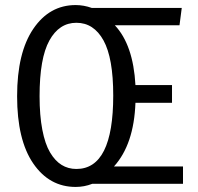

<svg xmlns="http://www.w3.org/2000/svg" viewBox="-20 -719 774 751"><path d="M695.8 -67.9V0H340.8Q309.6 12.2 275.9 12.2Q172.9 12.2 109.9 -79.8Q46.9 -171.9 46.9 -342.8Q46.9 -512.7 110.1 -606Q173.3 -699.2 275.9 -699.2Q307.6 -699.2 338.9 -688H690.9L682.1 -620.1H429.2Q501 -543.9 509.8 -386.2H652.8V-316.9H509.8Q503.9 -154.3 425.8 -67.9ZM134.8 -342.8Q134.8 -267.6 145.5 -211.7Q156.2 -155.8 175.8 -122.8Q195.3 -89.8 220.9 -74Q246.6 -58.1 278.8 -58.1Q422.9 -58.1 422.9 -345.2Q422.9 -492.2 384.8 -561Q346.7 -629.9 278.8 -629.9Q211.4 -629.9 173.1 -560.5Q134.8 -491.2 134.8 -342.8Z"/></svg>

Font: Fira Sans Compressed Book
Style: Regular
Weight: 350
Width: 1
Designer: Carrois Corporate & Edenspiekermann AG
Foundry: Carrois Corporate GbR & Edenspiekermann AG
Version: Version 4.203;PS 004.203;hotconv 1.0.88;makeotf.lib2.5.64775